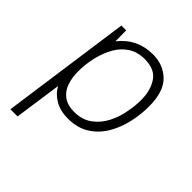

<svg xmlns="http://www.w3.org/2000/svg" viewBox="-191 -653 965 965"><g transform="rotate(45 291.5 -170.0)"><path d="M34 181 131 -511H165L166 -434Q201 -478 246 -499.5Q291 -521 347 -521Q420 -521 468.5 -473.5Q517 -426 517 -321Q517 -263 503.5 -204.5Q490 -146 461 -97.5Q432 -49 385 -19.5Q338 10 272 10Q218 10 179.5 -12Q141 -34 121 -71L85 181ZM270 -36Q326 -36 365 -64.5Q404 -93 427 -138.5Q450 -184 458 -234Q462 -256 464 -276.5Q466 -297 466 -316Q466 -385 435.5 -430Q405 -475 334 -475Q282 -475 245.5 -451Q209 -427 186.5 -387Q164 -347 152 -297Q146 -271 143 -245Q140 -219 140 -195Q140 -150 152.5 -114Q165 -78 194 -57Q223 -36 270 -36Z"/></g></svg>

Font: Chivo Medium Thin
Style: Italic
Weight: 250
Italic angle: -8.05°
Version: Version 2.002